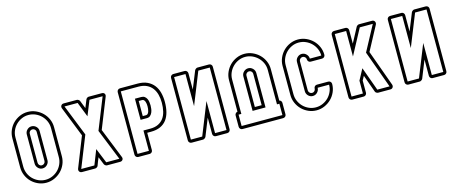

<svg xmlns="http://www.w3.org/2000/svg" viewBox="-43 -1286 4474 1878"><g transform="rotate(-15 2194.5 -347.5)"><path d="M253 -706Q296 -706 334.5 -689Q373 -672 402 -643.5Q431 -615 448 -576.5Q465 -538 465 -495V-200Q465 -157 448 -118.5Q431 -80 402 -51.5Q373 -23 334.5 -6Q296 11 253 11Q210 11 171.5 -6Q133 -23 104.5 -51.5Q76 -80 59.5 -118.5Q43 -157 43 -200V-495Q43 -538 59.5 -576.5Q76 -615 104.5 -643.5Q133 -672 171.5 -689Q210 -706 253 -706ZM289 -495Q289 -509 278.5 -519Q268 -529 253 -529Q239 -529 229 -519Q219 -509 219 -495V-200Q219 -186 229 -175.5Q239 -165 253 -165Q268 -165 278.5 -175.5Q289 -186 289 -200ZM319 -200Q319 -173 299.5 -153.5Q280 -134 253 -134Q226 -134 207.5 -154Q189 -174 189 -200V-495Q189 -521 208 -540.5Q227 -560 253 -560Q280 -560 299.5 -541Q319 -522 319 -495ZM253 -675Q216 -675 183.5 -660.5Q151 -646 126.5 -621.5Q102 -597 88 -564.5Q74 -532 74 -495V-200Q74 -163 88 -130Q102 -97 126.5 -72.5Q151 -48 183.5 -33.5Q216 -19 253 -19Q290 -19 323 -33.5Q356 -48 380.5 -72.5Q405 -97 419.5 -130Q434 -163 434 -200V-495Q434 -532 419.5 -564.5Q405 -597 380.5 -621.5Q356 -646 323 -660.5Q290 -675 253 -675Z M841 -675Q844 -683 852.5 -689Q861 -695 869 -695H1002Q1020 -695 1028.5 -682.5Q1037 -670 1030 -653L908 -347L1030 -42Q1037 -25 1028 -12.5Q1019 0 1002 0H869Q861 0 852.5 -6Q844 -12 841 -19L809 -98Q801 -79 793 -59Q785 -39 778 -19Q775 -11 766 -5.5Q757 0 749 0H616Q599 0 590 -12.5Q581 -25 587 -42L708 -347Q677 -424 647.5 -500Q618 -576 587 -653Q581 -670 590 -682.5Q599 -695 616 -695H749Q757 -695 766 -689Q775 -683 778 -675L809 -596ZM808 -513 749 -664H616L742 -347L616 -31H749L808 -181L869 -31H1002L875 -347L1002 -664H869Z M1365 -695Q1422 -695 1462 -676Q1502 -657 1527.5 -624.5Q1553 -592 1564.5 -548Q1576 -504 1576 -454Q1576 -398 1564.5 -352.5Q1553 -307 1528.5 -274.5Q1504 -242 1464.5 -224Q1425 -206 1369 -206H1331V-31Q1331 -18 1322 -9Q1313 0 1301 0H1186Q1173 0 1164 -9Q1155 -18 1155 -31V-664Q1155 -677 1164 -686Q1173 -695 1186 -695ZM1331 -375H1365Q1376 -375 1383 -383.5Q1390 -392 1394 -404Q1398 -416 1399.5 -430Q1401 -444 1401 -456Q1401 -468 1399.5 -480.5Q1398 -493 1394 -503.5Q1390 -514 1383 -521Q1376 -528 1365 -528H1331ZM1301 -559H1365Q1386 -559 1399 -549Q1412 -539 1419.5 -524Q1427 -509 1429.5 -490.5Q1432 -472 1432 -456Q1432 -440 1429.5 -421Q1427 -402 1419.5 -385Q1412 -368 1399 -356.5Q1386 -345 1365 -345H1301ZM1186 -664V-31H1301V-237H1369Q1417 -237 1450.5 -253Q1484 -269 1505 -297.5Q1526 -326 1535.5 -366Q1545 -406 1545 -454Q1545 -498 1535 -536Q1525 -574 1503.5 -602.5Q1482 -631 1447.5 -647.5Q1413 -664 1365 -664Z M2118 -31Q2118 -18 2109 -9Q2100 0 2087 0H1971Q1959 0 1950 -9Q1941 -18 1941 -31V-196L1870 -19Q1866 -12 1857.5 -6Q1849 0 1841 0H1726Q1713 0 1704 -9Q1695 -18 1695 -31V-664Q1695 -677 1704 -686Q1713 -695 1726 -695H1841Q1853 -695 1862 -686Q1871 -677 1871 -664V-499Q1889 -544 1907 -588Q1925 -632 1942 -675Q1946 -683 1954.5 -689Q1963 -695 1971 -695H2087Q2100 -695 2109 -686Q2118 -677 2118 -664ZM2087 -664H1971L1841 -339V-664H1726V-31H1841L1971 -356V-31H2087Z M2684 -31Q2684 -18 2675 -9Q2666 0 2653 0H2240Q2228 0 2219 -9Q2210 -18 2210 -31V-146Q2210 -157 2217.5 -166Q2225 -175 2237 -177V-495Q2237 -538 2254 -576.5Q2271 -615 2299.5 -643.5Q2328 -672 2366.5 -689Q2405 -706 2448 -706Q2491 -706 2529.5 -689Q2568 -672 2597 -643.5Q2626 -615 2643 -576.5Q2660 -538 2660 -495V-176Q2671 -174 2677.5 -165.5Q2684 -157 2684 -146ZM2482 -495Q2482 -509 2472 -519Q2462 -529 2448 -529Q2434 -529 2423.5 -519Q2413 -509 2413 -495V-177H2482ZM2513 -146H2382V-495Q2382 -522 2402 -541Q2422 -560 2448 -560Q2474 -560 2493.5 -540.5Q2513 -521 2513 -495ZM2653 -146H2629V-495Q2629 -532 2614.5 -564.5Q2600 -597 2575 -621.5Q2550 -646 2517.5 -660.5Q2485 -675 2448 -675Q2411 -675 2378.5 -660.5Q2346 -646 2321.5 -621.5Q2297 -597 2282.5 -564.5Q2268 -532 2268 -495V-146H2240V-31H2653Z M2990 -706Q3033 -706 3071.5 -689Q3110 -672 3139 -643.5Q3168 -615 3185 -576.5Q3202 -538 3202 -495Q3202 -482 3193 -473Q3184 -464 3171 -464H3055Q3043 -464 3034 -473Q3025 -482 3025 -495Q3025 -509 3014.5 -519Q3004 -529 2990 -529Q2976 -529 2965.5 -519Q2955 -509 2955 -495V-200Q2955 -186 2965.5 -175.5Q2976 -165 2990 -165Q3005 -165 3015 -175.5Q3025 -186 3025 -200Q3025 -213 3034 -222Q3043 -231 3055 -231H3171Q3184 -231 3193 -222Q3202 -213 3202 -200Q3202 -157 3185 -118.5Q3168 -80 3139 -51.5Q3110 -23 3071.5 -6Q3033 11 2990 11Q2947 11 2908.5 -6Q2870 -23 2841.5 -51.5Q2813 -80 2796 -118.5Q2779 -157 2779 -200V-495Q2779 -538 2796 -576.5Q2813 -615 2841.5 -643.5Q2870 -672 2908.5 -689Q2947 -706 2990 -706ZM2990 -675Q2953 -675 2920.5 -660.5Q2888 -646 2863.5 -621.5Q2839 -597 2824.5 -564.5Q2810 -532 2810 -495V-200Q2810 -163 2824.5 -130Q2839 -97 2863.5 -72.5Q2888 -48 2920.5 -33.5Q2953 -19 2990 -19Q3027 -19 3060 -33.5Q3093 -48 3117.5 -72.5Q3142 -97 3156.5 -130Q3171 -163 3171 -200H3055Q3055 -174 3036 -154Q3017 -134 2990 -134Q2963 -134 2944 -153.5Q2925 -173 2925 -200V-495Q2925 -522 2944.5 -541Q2964 -560 2990 -560Q3016 -560 3035.5 -540.5Q3055 -521 3055 -495H3171Q3171 -532 3156.5 -564.5Q3142 -597 3117.5 -621.5Q3093 -646 3060 -660.5Q3027 -675 2990 -675Z M3353 0Q3340 0 3331 -9Q3322 -18 3322 -31V-664Q3322 -677 3331 -686Q3340 -695 3353 -695H3468Q3481 -695 3490 -686Q3499 -677 3499 -664V-528L3579 -678Q3582 -684 3590.5 -689.5Q3599 -695 3606 -695H3738Q3756 -695 3764.5 -680.5Q3773 -666 3765 -649L3635 -406L3767 -41Q3772 -25 3763.5 -12.5Q3755 0 3738 0H3614Q3606 0 3596.5 -6Q3587 -12 3585 -20L3522 -196L3499 -154V-31Q3499 -18 3490 -9Q3481 0 3468 0ZM3468 -31V-161L3527 -271L3614 -31H3738L3601 -409L3738 -664H3606L3468 -406V-664H3353V-31Z M4313 -31Q4313 -18 4304 -9Q4295 0 4282 0H4166Q4154 0 4145 -9Q4136 -18 4136 -31V-196L4065 -19Q4061 -12 4052.5 -6Q4044 0 4036 0H3921Q3908 0 3899 -9Q3890 -18 3890 -31V-664Q3890 -677 3899 -686Q3908 -695 3921 -695H4036Q4048 -695 4057 -686Q4066 -677 4066 -664V-499Q4084 -544 4102 -588Q4120 -632 4137 -675Q4141 -683 4149.5 -689Q4158 -695 4166 -695H4282Q4295 -695 4304 -686Q4313 -677 4313 -664ZM4282 -664H4166L4036 -339V-664H3921V-31H4036L4166 -356V-31H4282Z"/></g></svg>

Font: Lichte PostBus
Style: Regular
Weight: 400
Designer: Peter Wiegel
Version: Version 1.001